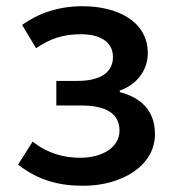

<svg xmlns="http://www.w3.org/2000/svg" viewBox="-20 -584 560 617"><path d="M248 13C368 13 478 -49 478 -153C478 -230 431 -271 365 -288V-293C424 -314 455 -362 455 -413C455 -516 356 -564 246 -564C168 -564 105 -542 51 -504L96 -429C140 -459 181 -474 240 -474C302 -474 343 -449 343 -401C343 -353 305 -324 229 -324H161V-245H241C321 -245 364 -219 364 -164C364 -110 308 -77 238 -77C187 -77 134 -90 85 -129L38 -55C105 -3 172 13 248 13Z"/></svg>

Font: Noto Sans CJK KR Medium
Style: Regular
Weight: 500
Designer: Ryoko NISHIZUKA (kana & ideographs); Paul D. Hunt (Latin, Greek & Cyrillic); Wenlong ZHANG (bopomofo); Sandoll Communica
Foundry: Adobe Systems Incorporated
Version: Version 1.004;PS 1.004;hotconv 1.0.82;makeotf.lib2.5.63406